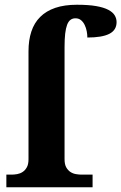

<svg xmlns="http://www.w3.org/2000/svg" viewBox="-20 -789 511 809"><path d="M6.8 0V-53.2H28.8Q40 -53.2 52.5 -55.4Q64.9 -57.6 75.4 -64.5Q85.9 -71.3 93 -84Q100.1 -96.7 100.1 -118.2V-573.2Q100.1 -619.6 112.1 -656Q124 -692.4 149.2 -717.5Q174.3 -742.7 212.9 -755.9Q251.5 -769 304.2 -769Q352.5 -769 384.8 -763.4Q417 -757.8 436 -747.8Q455.1 -737.8 463.1 -724.6Q471.2 -711.4 471.2 -695.8Q471.2 -662.1 440.7 -646.5Q410.2 -630.9 348.1 -630.9Q348.1 -643.1 345.5 -657.2Q342.8 -671.4 336.9 -683.6Q331.1 -695.8 321.5 -703.9Q312 -711.9 297.9 -711.9Q285.6 -711.9 276.9 -705.3Q268.1 -698.7 262.7 -684.3Q257.3 -669.9 254.6 -647Q252 -624 252 -590.8V-118.2Q252 -96.7 259 -84Q266.1 -71.3 276.6 -64.5Q287.1 -57.6 299.8 -55.4Q312.5 -53.2 323.2 -53.2H370.1V0Z"/></svg>

Font: Droid Serif
Style: Bold
Weight: 700
Designer: Monotype Design team
Foundry: Monotype Imaging Inc.
Version: Version 1.03